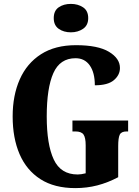

<svg xmlns="http://www.w3.org/2000/svg" viewBox="-20 -956 715 986"><path d="M367 10Q259 10 187.5 -36Q116 -82 80.5 -164.5Q45 -247 45 -358Q45 -466 81.5 -548.5Q118 -631 190.5 -677.5Q263 -724 370 -724Q483 -724 539.5 -690Q596 -656 596 -607Q596 -571 565 -544.5Q534 -518 467 -518Q467 -583 441 -620Q415 -657 368 -657Q288 -657 254 -580.5Q220 -504 220 -358Q220 -214 256 -137Q292 -60 379 -60Q396 -60 420 -66V-210Q420 -249 409 -265Q398 -281 367 -281H352V-337H638V-281H630Q603 -281 595 -264.5Q587 -248 587 -206V-46Q534 -18 480 -4Q426 10 367 10ZM344 -790Q307 -790 281.5 -808Q256 -826 256 -863Q256 -901 281.5 -918.5Q307 -936 344 -936Q380 -936 406.5 -918.5Q433 -901 433 -863Q433 -826 406.5 -808Q380 -790 344 -790Z"/></svg>

Font: Noto Serif Lao ExtraCondensed Black
Style: Regular
Weight: 900
Width: 2
Designer: Monotype Design Team
Foundry: Monotype Imaging Inc.
Version: Version 2.003; ttfautohint (v1.8.4.7-5d5b)